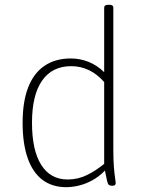

<svg xmlns="http://www.w3.org/2000/svg" viewBox="-20 -772 605 798"><path d="M256 6Q197 6 156.5 -24.5Q116 -55 95 -115Q74 -175 74 -262Q74 -349 97 -408.5Q120 -468 165 -498.5Q210 -529 274 -529Q313 -529 348 -515Q383 -501 413 -472V-740Q413 -746 417 -749Q421 -752 429 -752H435Q443 -752 447 -749Q451 -746 451 -740V-150Q451 -106 453.5 -76.5Q456 -47 458.5 -31.5Q461 -16 461 -12Q461 -9 460 -6.5Q459 -4 457 -2.5Q455 -1 452 -0.5Q449 0 445 0Q437 0 432.5 -3.5Q428 -7 425 -20.5Q422 -34 416 -63Q392 -38 363.5 -22.5Q335 -7 307 -0.5Q279 6 256 6ZM261 -26Q304 -26 341.5 -44.5Q379 -63 413 -91V-431Q384 -464 349.5 -480.5Q315 -497 276 -497Q197 -497 155 -437Q113 -377 113 -262Q113 -147 151.5 -86.5Q190 -26 261 -26Z"/></svg>

Font: Asap Thin
Style: Regular
Weight: 250
Designer: Pablo Cosgaya
Foundry: Omnibus-Type
Version: Version 3.001